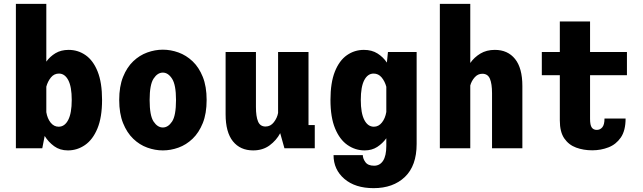

<svg xmlns="http://www.w3.org/2000/svg" viewBox="-20 -770 3340 997"><path d="M62.5 0V-750H220.5V-450Q239.5 -476.5 268.2 -493.8Q297 -511 336.5 -511Q385 -511 424.5 -483.5Q464 -456 487 -398.5Q510 -341 510 -251Q510 -161 486 -103Q462 -45 421.5 -17Q381 11 332.5 11Q291 11 261.2 -10.8Q231.5 -32.5 212 -64L199.5 0ZM286 -388Q261 -388 244.5 -367.8Q228 -347.5 220.5 -320V-187.5Q226 -154.5 243 -133.2Q260 -112 284.5 -112Q316 -112 334.2 -147.2Q352.5 -182.5 352.5 -251Q352.5 -319.5 334.5 -353.8Q316.5 -388 286 -388Z M825.5 11Q785 11 744.8 -3.5Q704.5 -18 671.8 -49.5Q639 -81 619 -130.8Q599 -180.5 599 -251Q599 -321 619 -370.8Q639 -420.5 671.8 -451.8Q704.5 -483 744.8 -497.5Q785 -512 825.5 -512Q866.5 -512 906.8 -497.5Q947 -483 980 -451.8Q1013 -420.5 1033 -370.8Q1053 -321 1053 -251Q1053 -180.5 1033 -130.8Q1013 -81 980 -49.5Q947 -18 906.8 -3.5Q866.5 11 825.5 11ZM825.5 -108Q853 -108 873.5 -138.8Q894 -169.5 894 -251Q894 -329.5 873.5 -361.2Q853 -393 825.5 -393Q798 -393 777.5 -361.8Q757 -330.5 757 -251Q757 -169.5 777.5 -138.8Q798 -108 825.5 -108Z M1294.5 11Q1227.5 11 1189.5 -36.2Q1151.5 -83.5 1151.5 -176.5V-500H1309V-214.5Q1309 -165 1320 -139Q1331 -113 1359 -113Q1385 -113 1402.2 -135.5Q1419.5 -158 1424 -183.5V-500H1582V-120.5H1614.5V0H1457L1435 -78.5Q1415.5 -41.5 1380 -15.2Q1344.5 11 1294.5 11Z M1873.5 11Q1825 11 1784.5 -17Q1744 -45 1720 -103Q1696 -161 1696 -251Q1696 -341 1719 -398.5Q1742 -456 1781.5 -483.5Q1821 -511 1869.5 -511Q1911 -511 1940.5 -492.2Q1970 -473.5 1989 -445L1994.5 -500H2143.5V-22.5Q2143.5 90.5 2082.5 148.8Q2021.5 207 1920 207Q1824.5 207 1768.2 158.8Q1712 110.5 1712 35.5H1864Q1864 53.5 1877.5 72Q1891 90.5 1922.5 90.5Q1952.5 90.5 1969.2 64.8Q1986 39 1986 -12.5V-52Q1966.5 -25 1938.8 -7Q1911 11 1873.5 11ZM1853.5 -251Q1853.5 -182.5 1871.8 -147.2Q1890 -112 1921.5 -112Q1946 -112 1963.2 -133.8Q1980.5 -155.5 1986 -188.5V-319.5Q1978.5 -347.5 1961.8 -367.8Q1945 -388 1920 -388Q1889.5 -388 1871.5 -353.8Q1853.5 -319.5 1853.5 -251Z M2264 0V-750H2422V-443Q2442.5 -472.5 2474.5 -491.8Q2506.5 -511 2549.5 -511Q2616.5 -511 2654.5 -463.8Q2692.5 -416.5 2692.5 -323.5V0H2535V-285.5Q2535 -335 2524 -361Q2513 -387 2484.5 -387Q2461 -387 2444.5 -368Q2428 -349 2422 -326V0Z M2887 -144.5V-379.5H2793.5V-500H2887V-658.5H3044V-500H3235.5V-379.5H3044V-152Q3044 -120.5 3052.8 -108Q3061.5 -95.5 3079 -95.5Q3096.5 -95.5 3107.8 -109.2Q3119 -123 3119 -154.5H3228.5Q3228.5 -92 3203.8 -56Q3179 -20 3139.5 -4.8Q3100 10.5 3055.5 10.5Q3010 10.5 2971.8 -3.5Q2933.5 -17.5 2910.2 -51.2Q2887 -85 2887 -144.5Z"/></svg>

Font: Trispace SemiCondensed
Style: Bold
Weight: 700
Width: 4
Designer: Tyler Finck
Foundry: Etcetera Type Company
Version: Version 1.210; ttfautohint (v1.8.3)